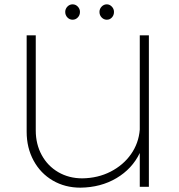

<svg xmlns="http://www.w3.org/2000/svg" viewBox="-20 -862 827 886"><path d="M349 -807Q349 -792 339 -781.5Q329 -771 315 -771Q301 -771 291 -781.5Q281 -792 281 -807Q281 -821 291 -831.5Q301 -842 315 -842Q329 -842 339 -831.5Q349 -821 349 -807ZM506 -807Q506 -792 496.5 -781.5Q487 -771 473 -771Q459 -771 449 -781.5Q439 -792 439 -807Q439 -821 449 -831.5Q459 -842 473 -842Q486 -842 496 -831.5Q506 -821 506 -807ZM667 -699V0H625V-156Q590 -83 517.5 -40Q445 3 351 4Q280 4 223.5 -29Q167 -62 135 -121Q103 -180 103 -254V-699H145V-260Q145 -197 172.5 -146.5Q200 -96 249 -67.5Q298 -39 360 -39Q432 -40 490.5 -70Q549 -100 584.5 -150.5Q620 -201 625 -264V-699Z"/></svg>

Font: TypoPRO Montserrat Alternates
Style: Regular
Weight: 275
Designer: Julieta Ulanovsky
Foundry: Julieta Ulanovsky
Version: Version 6.001